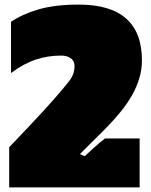

<svg xmlns="http://www.w3.org/2000/svg" viewBox="-20 -772 658 836"><path d="M20 44V-131Q98 -212 163.5 -283Q229 -354 279 -416Q295 -436 300.5 -456Q306 -476 304 -492Q302 -509 286.5 -519.5Q271 -530 246 -530Q188 -530 135.5 -512.5Q83 -495 28 -454V-677Q76 -710 147.5 -731Q219 -752 323 -752Q598 -752 598 -509Q598 -469 586.5 -431Q575 -393 555 -357.5Q535 -322 507.5 -288Q480 -254 448 -221Q437 -209 421.5 -194Q406 -179 389.5 -162.5Q373 -146 357 -130Q341 -114 328 -101L349 -92Q367 -109 392 -131.5Q417 -154 437 -169H588V44Z"/></svg>

Font: ChangwonDangamAsac Bold
Style: Regular
Weight: 700
Designer: Choi Chi-young, Lee Youngbeen, Kim Jungjin, Yoon Jihee, Han Dohee
Foundry: YoonDesign Inc.
Version: Version 1.010;Build 20210623